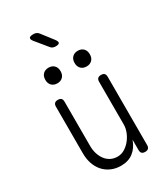

<svg xmlns="http://www.w3.org/2000/svg" viewBox="-241 -1113 1081 1233"><g transform="rotate(-30 300.0 -497.0)"><path d="M428 -209V-528Q428 -544 436 -552Q444 -560 460 -560Q477 -560 484.5 -552Q492 -544 492 -528V-22Q492 -6 484 2Q476 10 460 10Q443 10 435.5 2Q428 -6 428 -22V-98Q410 -47 373.5 -18.5Q337 10 282 10Q242 10 209.5 -4.5Q177 -19 154.5 -44.5Q132 -70 120 -105Q108 -140 108 -182V-528Q108 -544 116 -552Q124 -560 140 -560Q157 -560 164.5 -552Q172 -544 172 -528V-199Q172 -170 180 -143.5Q188 -117 203 -96.5Q218 -76 240.5 -64Q263 -52 292 -52Q320 -52 344.5 -67Q369 -82 387.5 -105Q406 -128 417 -156Q428 -184 428 -209ZM409 -653Q383 -653 367.5 -668.5Q352 -684 352 -711Q352 -738 367.5 -753.5Q383 -769 409 -769Q434 -769 449.5 -753.5Q465 -738 465 -711Q465 -684 449.5 -668.5Q434 -653 409 -653ZM192 -653Q166 -653 150.5 -668.5Q135 -684 135 -711Q135 -738 150.5 -753.5Q166 -769 192 -769Q217 -769 232.5 -753.5Q248 -738 248 -711Q248 -684 232.5 -668.5Q217 -653 192 -653ZM263 -882 195 -965Q179 -984 184 -994Q189 -1004 215 -1004Q228 -1004 237.5 -999.5Q247 -995 255 -984L319 -901Q333 -882 328.5 -873Q324 -864 300 -864Q289 -864 279.5 -868Q270 -872 263 -882Z"/></g></svg>

Font: Maple Mono NL ExtraLight
Style: Regular
Weight: 275
Monospace: yes
Designer: subframe7536
Version: Version 7.000